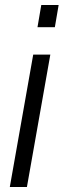

<svg xmlns="http://www.w3.org/2000/svg" viewBox="-20 -743 253 763"><path d="M129 -635 144 -723H213L198 -635ZM19 0 112 -526H180L87 0Z"/></svg>

Font: Archivo SemiCondensed Light
Style: Italic
Weight: 300
Width: 4
Italic angle: -10°
Designer: Hector Gatti
Foundry: Omnibus-Type
Version: Version 2.001